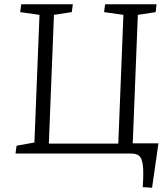

<svg xmlns="http://www.w3.org/2000/svg" viewBox="-20 -723 790 904"><path d="M210 -47H537L561 -653L470 -666L475 -703H717L713 -666L629 -653L605 -48H726L696 161L652 158Q657 88 652.5 54.5Q648 21 635 10.5Q622 0 598 0H53L58 -37L142 -52L166 -653L75 -666L80 -703H323L318 -666L234 -653Z"/></svg>

Font: Literata 18pt Light
Style: Italic
Weight: 300
Italic angle: -2°
Designer: Latin by Veronika Burian and Jose Scaglione. Greek by Irene Vlachou. Cyrillic by Vera Evstafieva
Foundry: TypeTogether
Version: Version 3.103;gftools[0.9.29]